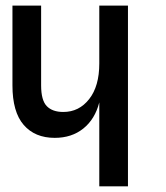

<svg xmlns="http://www.w3.org/2000/svg" viewBox="-20 -657 586 677"><path d="M23.9 -637.2H125V-356Q125 -303.2 145 -282.7Q165 -262.2 203.1 -262.2Q258.8 -262.2 294.4 -307.6Q330.1 -353 330.1 -433.1V-637.2H431.2V0H330.1V-295.9Q314.9 -236.8 273.9 -203.9Q232.9 -170.9 172.9 -170.9Q103 -170.9 63.5 -216.6Q23.9 -262.2 23.9 -356Z"/></svg>

Font: Anonymous Pro
Style: Bold
Weight: 700
Monospace: yes
Designer: Mark Simonson
Version: Version 1.003